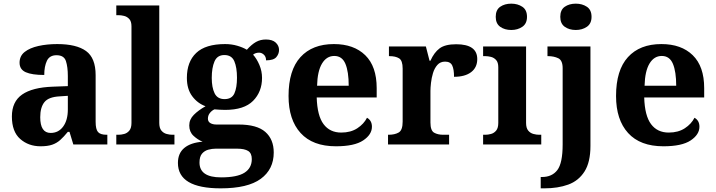

<svg xmlns="http://www.w3.org/2000/svg" viewBox="-20 -790 3913 1050"><path d="M202 10Q136 10 90.5 -30Q45 -70 45 -153Q45 -234 101 -273Q157 -312 269 -316L351 -319V-374Q351 -424 340.5 -456Q330 -488 289 -488Q251 -488 236.5 -457.5Q222 -427 222 -380Q155 -380 121 -395Q87 -410 87 -447Q87 -484 115 -506Q143 -528 190 -538.5Q237 -549 293 -549Q398 -549 450.5 -511Q503 -473 503 -379V-124Q503 -83 516 -68Q529 -53 563 -53H567V0H381L360 -69H351Q329 -42 309.5 -24.5Q290 -7 265 1.5Q240 10 202 10ZM257 -63Q300 -63 325.5 -98Q351 -133 351 -191V-266L306 -263Q246 -260 223 -231.5Q200 -203 200 -149Q200 -63 257 -63Z M616 0V-53H628Q643 -53 659.5 -57.5Q676 -62 687.5 -76Q699 -90 699 -118V-646Q699 -673 687 -686Q675 -699 658.5 -703Q642 -707 628 -707H616V-760H851V-118Q851 -90 862.5 -76Q874 -62 891 -57.5Q908 -53 922 -53H934V0Z M1187 240Q953 240 953 101Q953 48 988 19Q1023 -10 1088 -15Q1061 -26 1038 -47.5Q1015 -69 1015 -104Q1015 -137 1040 -162Q1065 -187 1104 -209Q1060 -225 1031 -264Q1002 -303 1002 -364Q1002 -452 1053 -500.5Q1104 -549 1211 -549Q1246 -549 1277 -540Q1308 -531 1330 -518Q1356 -547 1380 -560.5Q1404 -574 1434 -574Q1470 -574 1488 -557Q1506 -540 1506 -517Q1506 -495 1491 -477.5Q1476 -460 1435 -460Q1435 -480 1423 -491Q1411 -502 1397 -502Q1377 -502 1364 -491Q1384 -469 1398.5 -435Q1413 -401 1413 -364Q1413 -288 1364 -238.5Q1315 -189 1211 -189Q1200 -189 1181 -190Q1162 -191 1153 -192Q1139 -186 1128 -172.5Q1117 -159 1117 -141Q1117 -125 1130 -117Q1143 -109 1164 -109H1285Q1385 -109 1431 -68.5Q1477 -28 1477 44Q1477 136 1406 188Q1335 240 1187 240ZM1208 -248Q1248 -248 1262 -279.5Q1276 -311 1276 -365Q1276 -421 1261.5 -455Q1247 -489 1207 -489Q1168 -489 1153 -454Q1138 -419 1138 -364Q1138 -312 1153.5 -280Q1169 -248 1208 -248ZM1189 180Q1277 180 1317 154.5Q1357 129 1357 80Q1357 48 1337 35.5Q1317 23 1276 23H1160Q1140 23 1119.5 28.5Q1099 34 1085 50Q1071 66 1071 99Q1071 180 1189 180Z M1817 10Q1690 10 1624 -62.5Q1558 -135 1558 -265Q1558 -406 1623 -477.5Q1688 -549 1806 -549Q1915 -549 1977.5 -488Q2040 -427 2040 -308V-257H1712Q1715 -157 1749.5 -111Q1784 -65 1846 -65Q1898 -65 1934 -88.5Q1970 -112 1987 -146Q2014 -131 2014 -97Q2014 -54 1966 -22Q1918 10 1817 10ZM1887 -321Q1887 -398 1869 -441Q1851 -484 1808 -484Q1766 -484 1741 -442.5Q1716 -401 1714 -321Z M2102 0V-53H2105Q2139 -53 2160.5 -65.5Q2182 -78 2182 -125V-415Q2182 -459 2162.5 -471Q2143 -483 2110 -483H2107V-536H2309L2329 -458H2334Q2354 -503 2384 -525.5Q2414 -548 2475 -548Q2590 -548 2590 -467Q2590 -421 2556.5 -395.5Q2523 -370 2463 -370Q2463 -411 2453 -432Q2443 -453 2414 -453Q2388 -453 2372 -435Q2356 -417 2348 -390.5Q2340 -364 2337 -337Q2334 -310 2334 -293V-120Q2334 -76 2354 -64.5Q2374 -53 2404 -53H2436V0Z M2776 -626Q2740 -626 2715.5 -643.5Q2691 -661 2691 -698Q2691 -736 2715.5 -753Q2740 -770 2776 -770Q2811 -770 2836.5 -753Q2862 -736 2862 -698Q2862 -661 2836.5 -643.5Q2811 -626 2776 -626ZM2622 0V-53H2634Q2649 -53 2665.5 -57.5Q2682 -62 2693.5 -76Q2705 -90 2705 -118V-422Q2705 -449 2693 -462Q2681 -475 2664.5 -479Q2648 -483 2634 -483H2622V-536H2857V-118Q2857 -90 2868.5 -76Q2880 -62 2897 -57.5Q2914 -53 2928 -53H2940V0Z M3129 -626Q3093 -626 3068.5 -643.5Q3044 -661 3044 -698Q3044 -736 3068.5 -753Q3093 -770 3129 -770Q3164 -770 3189.5 -753Q3215 -736 3215 -698Q3215 -661 3189.5 -643.5Q3164 -626 3129 -626ZM2937 240V178H2944Q2999 178 3028 140Q3057 102 3057 0V-417Q3057 -460 3033 -471.5Q3009 -483 2977 -483H2974V-536H3209V8Q3209 97 3176.5 148Q3144 199 3087.5 219.5Q3031 240 2957 240Z M3608 10Q3481 10 3415 -62.5Q3349 -135 3349 -265Q3349 -406 3414 -477.5Q3479 -549 3597 -549Q3706 -549 3768.5 -488Q3831 -427 3831 -308V-257H3503Q3506 -157 3540.5 -111Q3575 -65 3637 -65Q3689 -65 3725 -88.5Q3761 -112 3778 -146Q3805 -131 3805 -97Q3805 -54 3757 -22Q3709 10 3608 10ZM3678 -321Q3678 -398 3660 -441Q3642 -484 3599 -484Q3557 -484 3532 -442.5Q3507 -401 3505 -321Z"/></svg>

Font: Noto Serif Toto
Style: Bold
Weight: 700
Designer: Monotype Design Team
Foundry: Monotype Imaging Inc.
Version: Version 2.001; ttfautohint (v1.8.4.7-5d5b)